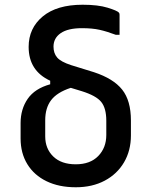

<svg xmlns="http://www.w3.org/2000/svg" viewBox="-20 -780 640 811"><path d="M329 -760Q394 -760 434.5 -747.5Q475 -735 482 -727Q485 -724 485 -718V-633H469Q432 -647 401 -654Q370 -661 326 -661Q267 -661 236.5 -640Q206 -619 206 -583Q206 -555 221.5 -537Q237 -519 280 -505L377 -475Q459 -448 496 -401.5Q533 -355 533 -271V-208Q533 -144 504 -94.5Q475 -45 422.5 -17Q370 11 300 11Q229 11 176.5 -14.5Q124 -40 95.5 -86.5Q67 -133 67 -195V-260Q67 -319 97 -362.5Q127 -406 192 -424V-439Q101 -481 101 -582Q101 -661 160.5 -710.5Q220 -760 329 -760ZM171 -204Q171 -152 205 -119Q239 -86 300 -86Q361 -86 395 -121Q429 -156 429 -210V-270Q429 -323 407.5 -349.5Q386 -376 325 -395L279 -409Q221 -390 196 -357Q171 -324 171 -272Z"/></svg>

Font: Recursive Sn Lnr St Med
Style: Regular
Weight: 500
Version: Version 1.085;hotconv 1.1.0;makeotfexe 2.6.0; ttfautohint (v